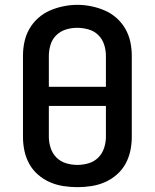

<svg xmlns="http://www.w3.org/2000/svg" viewBox="-20 -766 640 794"><path d="M300 8Q271 8 242 3.5Q213 -1 186.5 -12.5Q160 -24 137.5 -43.5Q115 -63 101 -88.5Q87 -114 81 -142.5Q75 -171 75 -200V-535Q75 -564 81 -592.5Q87 -621 101.5 -646.5Q116 -672 138 -691.5Q160 -711 186.5 -722.5Q213 -734 242 -740Q271 -746 300 -746Q329 -746 358 -740Q387 -734 413.5 -722.5Q440 -711 462 -691.5Q484 -672 498.5 -646.5Q513 -621 519 -592.5Q525 -564 525 -535V-200Q525 -171 519 -142.5Q513 -114 499 -88.5Q485 -63 462.5 -43.5Q440 -24 413.5 -12.5Q387 -1 358 3.5Q329 8 300 8ZM182 -407H418V-535Q418 -559 410.5 -582Q403 -605 386 -621.5Q369 -638 345.5 -644.5Q322 -651 299 -651Q275 -651 252.5 -644Q230 -637 213 -620.5Q196 -604 189 -581Q182 -558 182 -535ZM300 -84Q324 -84 347 -91Q370 -98 386.5 -114.5Q403 -131 410.5 -154Q418 -177 418 -200V-328H182V-200Q182 -177 189.5 -154Q197 -131 213.5 -114.5Q230 -98 253 -91Q276 -84 300 -84Z"/></svg>

Font: Zed Mono Semibold Extended
Style: Regular
Weight: 600
Width: 7
Monospace: yes
Designer: Belleve Invis
Foundry: Belleve Invis
Version: Version 1.0.0; ttfautohint (v1.8.4)